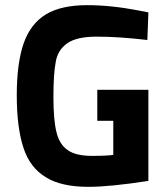

<svg xmlns="http://www.w3.org/2000/svg" viewBox="-20 -712 651 744"><path d="M323 12Q406 12 555 -11V-364H357V-244H419V-112Q398 -108 336 -108Q274 -108 243 -130Q211 -151 199 -199Q187 -247 187 -336Q187 -426 196 -472Q203 -517 240 -544Q277 -570 355 -570Q440 -570 551 -557L555 -664L519 -671Q411 -692 318 -692Q218 -692 159 -657Q99 -621 72 -545Q45 -468 45 -343Q45 -217 71 -139Q96 -62 158 -25Q217 12 323 12Z"/></svg>

Font: Online Auction - Bold
Style: Bold
Weight: 500
Designer: Mohamed Mostafa, the designer of Online Auction
Foundry: Kief Type Foundry
Version: ""